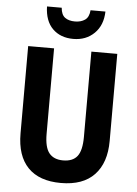

<svg xmlns="http://www.w3.org/2000/svg" viewBox="-62 -984 744 1041"><g transform="rotate(5 310.0 -463.5)"><path d="M553 -240Q553 -121 491 -55.5Q429 10 309 10Q191 10 129.5 -53.5Q68 -117 68 -239V-714H209V-249Q209 -175 234.5 -144Q260 -113 310 -113Q363 -113 387.5 -144.5Q412 -176 412 -250V-714H553ZM469 -937Q467 -862 422 -818Q377 -774 308 -774Q238 -774 195.5 -816Q153 -858 151 -937H231Q234 -899 254.5 -884Q275 -869 309 -869Q341 -869 363 -884Q385 -899 388 -937Z"/></g></svg>

Font: Noto Sans Arabic Cond
Style: Bold
Weight: 700
Width: 3
Designer: Monotype Design Team, Nadine Chahine, Nizar Qandah and Khaled Hosny
Foundry: Monotype Imaging Inc.
Version: Version 2.012; ttfautohint (v1.8.4.7-5d5b)